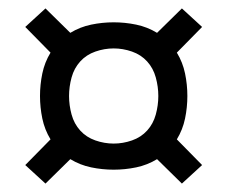

<svg xmlns="http://www.w3.org/2000/svg" viewBox="-20 -568 540 456"><path d="M88 -132 40 -176 100 -237Q86 -260 80.5 -286.5Q75 -313 75 -340Q75 -367 80.5 -393.5Q86 -420 100 -443L40 -504L88 -548L147 -490Q170 -504 196.5 -509.5Q223 -515 250 -515Q277 -515 303.5 -509.5Q330 -504 353 -490L412 -548L460 -504L400 -443Q414 -420 419.5 -393.5Q425 -367 425 -340Q425 -313 419.5 -286.5Q414 -260 400 -237L460 -176L412 -132L353 -190Q330 -176 303.5 -170.5Q277 -165 250 -165Q223 -165 196.5 -170.5Q170 -176 147 -190ZM250 -227Q272 -227 293.5 -234.5Q315 -242 329.5 -258Q344 -274 350 -296Q356 -318 356 -340Q356 -362 350 -384Q344 -406 329.5 -422Q315 -438 293.5 -445.5Q272 -453 250 -453Q228 -453 206.5 -445.5Q185 -438 170.5 -422Q156 -406 150 -384Q144 -362 144 -340Q144 -318 150 -296Q156 -274 170.5 -258Q185 -242 206.5 -234.5Q228 -227 250 -227Z"/></svg>

Font: Iosevka Custom
Style: Regular
Weight: 400
Monospace: yes
Designer: Belleve Invis
Foundry: Belleve Invis
Version: Version 32.5.0; ttfautohint (v1.8.4)